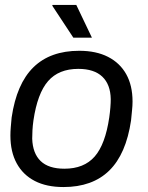

<svg xmlns="http://www.w3.org/2000/svg" viewBox="-20 -743 596 775"><path d="M236 12Q168 12 120.5 -12.5Q73 -37 47.5 -83.5Q22 -130 22 -196Q22 -212 23.5 -230Q25 -248 27 -269Q47 -405 115 -471.5Q183 -538 300 -538Q368 -538 416 -513.5Q464 -489 489.5 -443.5Q515 -398 515 -333Q515 -316 513 -298Q511 -280 509 -257Q489 -121 421 -54.5Q353 12 236 12ZM240 -62Q319 -62 362 -111Q405 -160 421 -269Q424 -290 425.5 -309Q427 -328 427 -343Q426 -402 393 -433.5Q360 -465 296 -465Q217 -465 174 -415.5Q131 -366 115 -257Q112 -236 111 -217Q110 -198 110 -183Q112 -124 144 -93Q176 -62 240 -62ZM276 -591 191 -720 192 -723H288L351 -591Z"/></svg>

Font: Archivo VF Beta
Style: Italic
Weight: 400
Italic angle: -10°
Designer: Hector Gatti
Foundry: Omnibus-Type
Version: Version 1.002